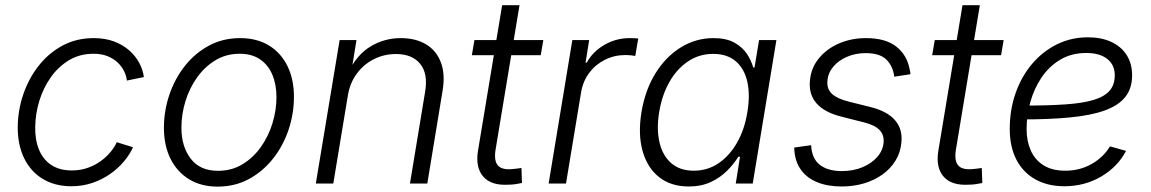

<svg xmlns="http://www.w3.org/2000/svg" viewBox="-20 -692 4339 724"><path d="M249.5 10.3Q186.5 10.3 140.9 -17.6Q95.2 -45.4 70.8 -95.9Q46.4 -146.5 46.9 -213.4Q47.4 -276.4 67.9 -336.4Q88.4 -396.5 126 -444.3Q163.6 -492.2 216.1 -520.3Q268.6 -548.3 333.5 -548.3Q376 -548.3 409.4 -535.9Q442.9 -523.4 467 -502.2Q491.2 -481 505.1 -454.8Q519 -428.7 522.5 -401.4L458.5 -388.2Q456.5 -405.8 448 -423.3Q439.5 -440.9 424.1 -455.8Q408.7 -470.7 386 -480Q363.3 -489.3 332.5 -489.3Q280.8 -489.3 240.5 -465.1Q200.2 -440.9 171.6 -400.6Q143.1 -360.4 128.2 -311.3Q113.3 -262.2 112.8 -212.9Q111.8 -165 127 -127.9Q142.1 -90.8 173.1 -70.1Q204.1 -49.3 251 -49.3Q283.2 -49.3 310.8 -59.1Q338.4 -68.8 360.1 -84.7Q381.8 -100.6 397.2 -119.4Q412.6 -138.2 420.4 -155.8L481.4 -136.7Q469.2 -108.9 447 -82.8Q424.8 -56.6 394.8 -35.6Q364.7 -14.6 327.9 -2.2Q291 10.3 249.5 10.3Z M800.8 11.7Q738.3 11.7 692.9 -16.1Q647.5 -43.9 622.8 -93.8Q598.1 -143.6 598.1 -210Q598.1 -273.4 618.4 -334Q638.7 -394.5 676.8 -442.9Q714.8 -491.2 767.6 -519.8Q820.3 -548.3 885.7 -548.3Q948.2 -548.3 993.7 -520.8Q1039.1 -493.2 1063.7 -443.4Q1088.4 -393.6 1088.4 -327.1Q1088.4 -262.7 1067.9 -202.1Q1047.4 -141.6 1009.3 -93.5Q971.2 -45.4 918.5 -16.8Q865.7 11.7 800.8 11.7ZM802.2 -47.9Q854 -47.9 894.8 -72.8Q935.5 -97.7 964.1 -138.2Q992.7 -178.7 1007.6 -227.8Q1022.5 -276.9 1022.5 -325.7Q1022.5 -373 1007.1 -409.9Q991.7 -446.8 960.9 -468Q930.2 -489.3 883.8 -489.3Q833 -489.3 792.5 -464.8Q752 -440.4 723.1 -399.9Q694.3 -359.4 679.2 -310.1Q664.1 -260.7 664.1 -210.4Q664.1 -139.6 699 -93.8Q733.9 -47.9 802.2 -47.9Z M1292 -333.5 1236.8 0H1170.9L1260.7 -541H1324.2L1303.7 -414.6L1292 -416.5Q1325.7 -486.3 1377.9 -517.3Q1430.2 -548.3 1491.2 -548.3Q1547.4 -548.3 1586.4 -524.9Q1625.5 -501.5 1642.6 -456.5Q1659.7 -411.6 1648.4 -346.7L1591.3 0H1525.9L1583 -345.7Q1594.7 -413.6 1564.7 -450.9Q1534.7 -488.3 1472.7 -488.3Q1429.2 -488.3 1391.1 -469.5Q1353 -450.7 1326.7 -416Q1300.3 -381.3 1292 -333.5Z M2028.8 -541 2019 -483.9H1759.3L1769 -541ZM1873.5 -672.4H1939L1848.6 -127Q1842.3 -86.4 1856.9 -68.8Q1871.6 -51.3 1908.7 -54.2Q1916 -54.7 1926.5 -55.9Q1937 -57.1 1946.3 -58.6L1948.2 -2Q1937.5 0.5 1924.3 2.4Q1911.1 4.4 1897.5 4.4Q1832 8.3 1802.2 -26.1Q1772.5 -60.5 1782.2 -122.1Z M2048.8 0 2138.2 -541H2201.7L2188 -455.6H2192.4Q2215.3 -497.6 2259.3 -522.9Q2303.2 -548.3 2354.5 -548.3Q2362.3 -548.3 2371.3 -547.9Q2380.4 -547.4 2386.7 -546.9L2375.5 -481Q2371.1 -481.9 2360.6 -483.2Q2350.1 -484.4 2337.4 -484.4Q2296.9 -484.4 2261.5 -466.8Q2226.1 -449.2 2202.4 -418Q2178.7 -386.7 2171.4 -345.2L2114.3 0Z M2577.1 11.2Q2510.3 11.2 2465.6 -23.9Q2420.9 -59.1 2403.1 -122.6Q2385.3 -186 2398.9 -269.5Q2413.1 -353.5 2451.9 -416Q2490.7 -478.5 2547.4 -513.4Q2604 -548.3 2670.4 -548.3Q2718.3 -548.3 2748.8 -531.5Q2779.3 -514.6 2796.1 -489.3Q2813 -463.9 2820.3 -437.5H2825.2L2842.3 -541H2907.7L2818.4 0H2754.4L2770.5 -101.1H2764.2Q2747.6 -74.2 2721.9 -48.3Q2696.3 -22.5 2660.4 -5.6Q2624.5 11.2 2577.1 11.2ZM2596.2 -48.3Q2648.4 -48.3 2690.2 -76.9Q2731.9 -105.5 2760 -155.3Q2788.1 -205.1 2798.3 -270Q2809.1 -335 2797.9 -384.3Q2786.6 -433.6 2754.2 -461.2Q2721.7 -488.8 2669.4 -488.8Q2616.2 -488.8 2574 -460.2Q2531.7 -431.6 2503.9 -382.3Q2476.1 -333 2465.8 -270Q2455.1 -206.5 2466.6 -156.2Q2478 -106 2510.7 -77.1Q2543.5 -48.3 2596.2 -48.3Z M3153.8 11.2Q3101.6 11.2 3062.7 -4.4Q3023.9 -20 3001.5 -50Q2979 -80.1 2975.6 -123Q2975.1 -127 2975.1 -129.4Q2975.1 -131.8 2975.1 -135.7L3038.6 -144.5Q3041 -94.7 3071 -70.8Q3101.1 -46.9 3154.8 -46.9Q3197.3 -46.9 3231.9 -61.3Q3266.6 -75.7 3288.1 -100.3Q3309.6 -125 3312 -155.8Q3314 -184.1 3295.9 -202.4Q3277.8 -220.7 3238.3 -230.5L3153.3 -252Q3088.9 -268.1 3058.8 -302.5Q3028.8 -336.9 3034.2 -389.2Q3038.6 -436.5 3068.1 -472.4Q3097.7 -508.3 3144 -528.3Q3190.4 -548.3 3245.6 -548.3Q3319.3 -548.3 3360.1 -516.1Q3400.9 -483.9 3410.6 -428.2Q3411.6 -424.3 3412.4 -420.7Q3413.1 -417 3413.1 -412.1L3352.1 -402.8Q3347.2 -442.9 3322.3 -467.3Q3297.4 -491.7 3244.6 -491.7Q3206.1 -491.7 3173.8 -477.8Q3141.6 -463.9 3121.8 -440.2Q3102.1 -416.5 3100.1 -386.7Q3097.2 -356.9 3116.9 -338.4Q3136.7 -319.8 3181.2 -308.6L3261.7 -288.6Q3325.2 -272.9 3354.7 -239Q3384.3 -205.1 3378.9 -153.8Q3375.5 -116.7 3356.9 -86.4Q3338.4 -56.2 3307.9 -34.2Q3277.3 -12.2 3238 -0.5Q3198.7 11.2 3153.8 11.2Z M3764.6 -541 3754.9 -483.9H3495.1L3504.9 -541ZM3609.4 -672.4H3674.8L3584.5 -127Q3578.1 -86.4 3592.8 -68.8Q3607.4 -51.3 3644.5 -54.2Q3651.9 -54.7 3662.4 -55.9Q3672.9 -57.1 3682.1 -58.6L3684.1 -2Q3673.3 0.5 3660.2 2.4Q3647 4.4 3633.3 4.4Q3567.9 8.3 3538.1 -26.1Q3508.3 -60.5 3518.1 -122.1Z M3993.2 10.3Q3930.7 10.3 3884.3 -15.6Q3837.9 -41.5 3812.7 -89.8Q3787.6 -138.2 3787.6 -205.6Q3787.6 -278.3 3809.8 -341.3Q3832 -404.3 3872.1 -451.4Q3912.1 -498.5 3965.8 -524.9Q4019.5 -551.3 4082 -551.3Q4133.8 -551.3 4171.1 -533.7Q4208.5 -516.1 4228.8 -483.9Q4249 -451.7 4249 -407.7Q4249 -358.4 4223.1 -326.2Q4197.3 -293.9 4145.5 -275.4Q4093.8 -256.8 4015.9 -249.3Q3938 -241.7 3834.5 -241.7L3842.3 -293.9Q3932.1 -293.9 3996.8 -298.3Q4061.5 -302.7 4102.8 -314.9Q4144 -327.1 4163.8 -349.6Q4183.6 -372.1 4183.6 -408.2Q4183.6 -447.3 4155.3 -469.7Q4127 -492.2 4076.2 -492.2Q4020 -492.2 3977.8 -466.8Q3935.5 -441.4 3907.5 -399.7Q3879.4 -357.9 3865.2 -307.1Q3851.1 -256.3 3851.1 -205.1Q3851.1 -160.6 3866.7 -125Q3882.3 -89.4 3914.8 -68.8Q3947.3 -48.3 3997.1 -48.3Q4051.8 -48.3 4096.2 -73.5Q4140.6 -98.6 4165.5 -140.1L4226.1 -123Q4194.3 -62.5 4132.1 -26.1Q4069.8 10.3 3993.2 10.3Z"/></svg>

Font: Inter 17pt Light
Style: Italic
Weight: 300
Italic angle: -9.3988°
Version: Version 4.001;git-66647c0bb